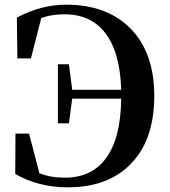

<svg xmlns="http://www.w3.org/2000/svg" viewBox="-20 -780 726 819"><path d="M269 19Q143 19 45 -38L46 -210H104L148 -41Q196 -22 256 -22Q371 -22 432 -105Q495 -190 497 -359H288L274 -254H227V-506H274L288 -397H497Q492 -558 429 -639Q368 -719 255 -719Q198 -719 156 -703L112 -531H54L52 -705Q155 -760 262 -760Q433 -760 533 -662Q638 -559 638 -371Q638 -183 538 -81Q441 19 269 19Z"/></svg>

Font: GenRyuMin TW B
Style: Regular
Weight: 700
Version: Version 1.501;PS 1;hotconv 16.6.51;makeotf.lib2.5.65220